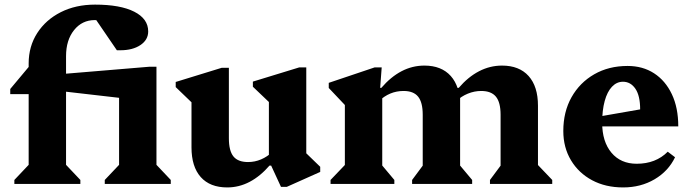

<svg xmlns="http://www.w3.org/2000/svg" viewBox="-20 -797 2995 832"><path d="M42.2 0V-17.2L120.2 -99.6L104.2 -71.6V-457.8L147.2 -389.2H24.4V-411.4L104.2 -506.8V-521.8Q104.2 -596 141.3 -653.7Q178.4 -711.4 243.3 -744.2Q308.2 -777 391.8 -777Q501.2 -777 561.7 -746.3Q622.2 -715.6 622.2 -660.8Q622.2 -624.4 588.6 -601.8Q555 -579.2 501.6 -579.2H486.4L376.4 -740.2H490.8L492.4 -642Q460.6 -710 391 -710Q335.6 -710 300.9 -666.5Q266.2 -623 266.2 -553.8V-71.2L250.4 -99.4L328.2 -17.2V0ZM434 0V-17.2L512 -99.6L496 -71.6V-426.8L539 -368.2L207.2 -406.4V-472.8L627 -507.8H658V-71.2L642.2 -99.4L720 -17.2V0Z M964.6 15.2Q890 15.2 849.9 -29.7Q809.8 -74.6 809.8 -158.8V-402.6L852.8 -312.4L741.4 -419.6V-441.8L940.8 -503.2H971.8V-197.8Q971.8 -143.6 991.5 -119.2Q1011.2 -94.8 1054.8 -94.8Q1084.4 -94.8 1111.3 -106.3Q1138.2 -117.8 1160.6 -139V-81H1149.2Q1108.2 -33.4 1062 -9.1Q1015.8 15.2 964.6 15.2ZM1197.6 12.8 1155 -79.4H1145.2V-404.2L1188.2 -314L1075.8 -421.2V-443.4L1276.2 -504.8H1307.2V-100.2L1264.6 -174L1367.6 -74.2V-52L1222.6 12.8Z M2103.2 0V-17.2L2164.4 -99.6L2149.2 -70.8V-299.8Q2149.2 -353.4 2129 -378.1Q2108.8 -402.8 2065.2 -402.8Q2035.8 -402.8 2007.5 -391.3Q1979.2 -379.8 1956.4 -358.2V-416.2H1967.8Q2008.6 -463.8 2055.9 -488.3Q2103.2 -512.8 2155.4 -512.8Q2230 -512.8 2270.6 -467.6Q2311.2 -422.4 2311.2 -338.8V-70.4L2295.2 -98.6L2373 -17.2V0ZM1412.4 0V-17.2L1490.4 -98.8L1474.4 -70.8V-374.4L1517.4 -296.6L1404.6 -415.8V-438L1603 -504.8H1634L1627.4 -416.2H1636.4V-70.4L1620.6 -98.6L1688.8 -17.2V0ZM1765.8 0V-17.2L1827 -99.6L1811.8 -70.8V-299.8Q1811.8 -353.4 1791.9 -378.1Q1772 -402.8 1728.8 -402.8Q1668 -402.8 1621.4 -358.2V-416.2H1632.4Q1673.4 -464 1720.1 -488.4Q1766.8 -512.8 1819 -512.8Q1893 -512.8 1933.4 -467.6Q1973.8 -422.4 1973.8 -338.8V-70.4L1957.8 -98.6L2026 -17.2V0ZM1920.8 -298.8V-384.8H1973.8V-298.8Z M2680.2 15.2Q2604 15.2 2545.7 -16Q2487.4 -47.2 2454.2 -102.6Q2421 -158 2421 -229.2Q2421 -312.4 2456.6 -375.7Q2492.2 -439 2555 -475.1Q2617.8 -511.2 2699.6 -511.2Q2765.2 -511.2 2814.3 -479.4Q2863.4 -447.6 2891.3 -388.9Q2919.2 -330.2 2919.2 -249.2H2537V-285.2L2754 -323Q2754 -382.4 2733.3 -412.6Q2712.6 -442.8 2679.4 -442.8Q2652.4 -442.8 2631.9 -421.2Q2611.4 -399.6 2600.4 -359.5Q2589.4 -319.4 2589.4 -265.2Q2589.4 -183.2 2629.6 -135.3Q2669.8 -87.4 2739.2 -87.4Q2821.6 -87.4 2873.6 -139.6L2905.2 -115.6Q2876.4 -55.4 2816.5 -20.1Q2756.6 15.2 2680.2 15.2Z"/></svg>

Font: Platypi Light
Style: Regular
Weight: 300
Designer: David Sargent
Foundry: Bolt Cutter Type
Version: Version 1.200